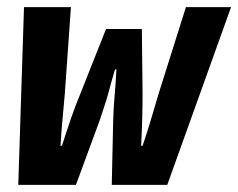

<svg xmlns="http://www.w3.org/2000/svg" viewBox="-20 -516 665 536"><path d="M31 0 47 -496H178L161 -255Q158 -218 154.5 -182.5Q151 -147 149 -109H153Q165 -147 177.5 -183.5Q190 -220 205 -256L276 -435H376L378 -256Q378 -218 377 -182.5Q376 -147 374 -109H378Q391 -147 401.5 -182.5Q412 -218 423 -255L499 -496H625L447 0H292L296 -181Q297 -216 300 -249Q303 -282 305 -322H301Q295 -302 290.5 -285.5Q286 -269 281.5 -252.5Q277 -236 271 -218.5Q265 -201 258 -179L192 0Z"/></svg>

Font: Source Code Pro
Style: Bold Italic
Weight: 700
Italic angle: -11°
Monospace: yes
Designer: Paul D. Hunt, Teo Tuominen
Foundry: Adobe Systems Incorporated
Version: Version 1.050;PS 1.000;hotconv 16.6.51;makeotf.lib2.5.65220